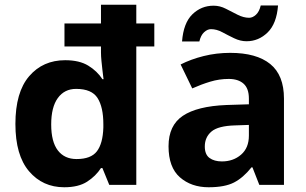

<svg xmlns="http://www.w3.org/2000/svg" viewBox="-20 -780 1293 810"><path d="M45 -257Q45 -391 103 -458.5Q161 -526 255 -526Q315 -526 352.5 -503Q390 -480 412 -446H417Q417 -445 415.5 -456.5Q414 -468 412 -485.5Q410 -503 408 -523Q406 -543 406 -559V-584H252V-681H406V-760H555V-681H631V-584H555V0H441L412 -71H406Q384 -37 347.5 -13.5Q311 10 251 10Q160 10 102.5 -57.5Q45 -125 45 -257ZM303 -109Q364 -109 389 -142Q414 -175 416 -242V-256Q416 -328 391.5 -366.5Q367 -405 301 -405Q252 -405 224 -366.5Q196 -328 196 -255Q196 -182 224 -145.5Q252 -109 303 -109Z M935 -337 1030 -340V-364Q1030 -407 1007.5 -427Q985 -447 945 -447Q905 -447 867 -435.5Q829 -424 791 -407L742 -508Q785 -530 839 -543.5Q893 -557 951 -557Q1062 -557 1120 -510Q1178 -463 1178 -364V0H1074L1045 -74H1041Q1006 -30 967 -10Q928 10 860 10Q787 10 739 -32Q691 -74 691 -163Q691 -251 751.5 -291.5Q812 -332 935 -337ZM844 -162Q844 -128 864 -113.5Q884 -99 916 -99Q964 -99 997 -127.5Q1030 -156 1030 -208V-253L972 -251Q900 -249 872 -225Q844 -201 844 -162ZM748 -605Q754 -683 791.5 -719.5Q829 -756 881 -756Q908 -756 933 -743Q958 -730 983 -717.5Q1008 -705 1031 -705Q1046 -705 1060 -718Q1074 -731 1080 -757H1153Q1147 -680 1109 -643Q1071 -606 1020 -606Q994 -606 968 -618.5Q942 -631 918 -644Q894 -657 870 -657Q855 -657 841 -644Q827 -631 821 -605Z"/></svg>

Font: BC Sans
Style: Bold
Weight: 700
Designer: Monotype Design Team
Province of B.C.
Foundry: Monotype Imaging Inc.
Version: Version 2.000;GOOG;noto-source:20170915:90ef993387c0